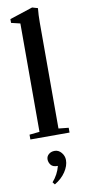

<svg xmlns="http://www.w3.org/2000/svg" viewBox="-108 -765 481 1075"><g transform="rotate(-10 132.5 -227.0)"><path d="M21 0V-27.3L78.6 -33.2V-649.4L27.8 -661.6V-683.1L158.7 -726.1L190.4 -716.8Q186.5 -679.2 186.5 -635.3V-33.2L243.7 -27.3V0ZM112.3 271.5 101.6 257.8Q134.8 220.2 147 172.4H144Q118.2 172.4 107.2 158Q96.2 143.6 96.2 126.5Q96.2 109.4 109.6 97.9Q123 86.4 143.6 86.4Q165.5 86.4 181.4 105.2Q197.3 124 197.3 147.9Q197.3 180.7 174.6 214.6Q151.9 248.5 112.3 271.5Z"/></g></svg>

Font: Elstob SemiBold
Style: Regular
Weight: 600
Designer: Peter S. Baker
Version: Version 1.015